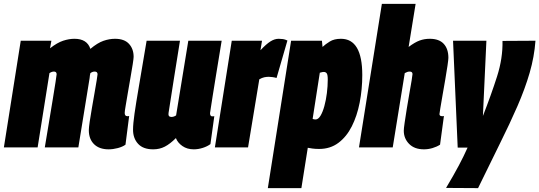

<svg xmlns="http://www.w3.org/2000/svg" viewBox="-40 -760 2781 990"><path d="M520 10Q472 10 445 -16.5Q418 -43 418 -89Q418 -101 422.5 -132.5Q427 -164 434 -203.5Q441 -243 447.5 -281Q454 -319 458.5 -345.5Q463 -372 463 -377Q463 -391 448 -391Q437 -391 426 -383Q425 -378 423.5 -370.5Q422 -363 422 -357Q407 -268 393 -178.5Q379 -89 364 0H191Q201 -59 211.5 -123.5Q222 -188 231.5 -244.5Q241 -301 246.5 -337.5Q252 -374 252 -377Q252 -391 238 -391Q227 -391 215 -383L154 0H-20L67 -550H225L218 -511Q255 -540 285.5 -550Q316 -560 344 -560Q409 -560 426 -508Q463 -539 493.5 -549.5Q524 -560 553 -560Q601 -560 625 -534Q649 -508 649 -467Q649 -459 644.5 -429.5Q640 -400 633 -361Q626 -322 619.5 -283Q613 -244 608 -215Q603 -186 603 -178Q603 -161 616 -161Q618 -161 621 -161Q624 -161 626 -162L607 -14Q592 -3 567.5 3.5Q543 10 520 10Z M750 10Q698 10 672 -18.5Q646 -47 646 -91Q646 -121 653.5 -173.5Q661 -226 676.5 -316.5Q692 -407 716 -550H888Q872 -449 856.5 -353Q841 -257 829 -177Q826 -157 844 -157Q856 -157 868 -165L931 -550H1103Q1085 -442 1074 -373Q1063 -304 1056.5 -264.5Q1050 -225 1047.5 -206.5Q1045 -188 1044 -183Q1043 -178 1043 -177Q1043 -160 1054 -160Q1056 -160 1059 -160Q1062 -160 1065 -161L1045 -17Q1029 -5 1005.5 2.5Q982 10 959 10Q925 10 900.5 -7Q876 -24 867 -48Q837 -18 810 -4Q783 10 750 10Z M1311 -550 1303 -501Q1333 -533 1354.5 -546.5Q1376 -560 1397 -560Q1408 -560 1419 -558.5Q1430 -557 1442 -551L1386 -358Q1376 -361 1364.5 -362.5Q1353 -364 1346 -364Q1334 -364 1322.5 -361.5Q1311 -359 1297 -351L1239 0H1068L1155 -550Z M1341 210 1461 -550H1620L1623 -518Q1638 -532 1660.5 -546Q1683 -560 1718 -560Q1828 -560 1828 -373Q1828 -299 1814.5 -230.5Q1801 -162 1774 -108.5Q1747 -55 1705 -23.5Q1663 8 1606 8Q1586 8 1571.5 6Q1557 4 1547 2L1514 210ZM1587 -144Q1601 -144 1612.5 -163Q1624 -182 1632.5 -213Q1641 -244 1645.5 -280Q1650 -316 1650 -350Q1650 -375 1644.5 -382Q1639 -389 1630 -389Q1624 -389 1618.5 -387.5Q1613 -386 1609 -385L1572 -147Q1578 -144 1587 -144Z M2226 -172Q2226 -161 2239 -161Q2241 -161 2244 -161Q2247 -161 2249 -162L2229 -14Q2212 -3 2190 3.5Q2168 10 2146 10Q2097 10 2069.5 -18Q2042 -46 2042 -86Q2042 -97 2046.5 -128Q2051 -159 2057.5 -199.5Q2064 -240 2071 -279Q2078 -318 2082.5 -345.5Q2087 -373 2087 -378Q2087 -391 2072 -391Q2061 -391 2047 -383L1985 0H1811L1929 -740H2103L2067 -518Q2099 -542 2123.5 -551Q2148 -560 2176 -560Q2224 -560 2248 -534Q2272 -508 2272 -462Q2272 -453 2267.5 -422Q2263 -391 2256 -350.5Q2249 -310 2242 -270Q2235 -230 2230.5 -202.5Q2226 -175 2226 -172Z M2551 -549 2721 -550Q2715 -467 2691 -384.5Q2667 -302 2628 -212.5Q2589 -123 2537.5 -19.5Q2486 84 2425 210L2260 209Q2300 142 2326 93Q2352 44 2371 1H2320L2296 -550H2468L2450 -162Q2493 -272 2523 -366Q2553 -460 2551 -549Z"/></svg>

Font: Georama Condensed Black
Style: Italic
Weight: 900
Width: 3
Italic angle: -9°
Designer: Jean-Baptiste Levee
Foundry: Production Type
Version: Version 1.000